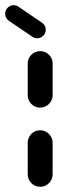

<svg xmlns="http://www.w3.org/2000/svg" viewBox="-66 -714 261 734"><path d="M87.4 0Q67.8 0 53.9 -13.9Q40 -27.8 40 -47.8V-168.1Q40 -181.1 46.3 -192Q52.6 -203 63.5 -209.4Q74.4 -215.9 87.4 -215.9Q100.4 -215.9 111.3 -209.4Q122.2 -203 128.7 -192Q135.2 -181.1 135.2 -168.1V-47.8Q135.2 -34.8 128.7 -23.7Q122.2 -12.6 111.3 -6.3Q100.4 0 87.4 0ZM87.4 -302.6Q74.4 -302.6 63.5 -309.1Q52.6 -315.6 46.3 -326.5Q40 -337.4 40 -350.4V-471.1Q40 -490.7 53.9 -504.6Q67.8 -518.5 87.4 -518.5Q100.4 -518.5 111.3 -512.2Q122.2 -505.9 128.7 -495Q135.2 -484.1 135.2 -471.1V-350.4Q135.2 -337.4 128.7 -326.5Q122.2 -315.6 111.3 -309.1Q100.4 -302.6 87.4 -302.6ZM-46.3 -661.5Q-46.3 -674.8 -36.9 -684.4Q-27.4 -694.1 -13.7 -694.1Q-3.3 -694.1 4.4 -688.5L94.8 -627Q101.5 -622.6 105.2 -615.6Q108.9 -608.5 108.9 -600.4Q108.9 -587 99.4 -577.4Q90 -567.8 76.3 -567.8Q65.9 -567.8 58.1 -573.3L-32.6 -634.8Q-38.9 -639.3 -42.6 -646.3Q-46.3 -653.3 -46.3 -661.5Z"/></svg>

Font: 26F Galaxy Hebrew Extra Bold
Style: Regular
Weight: 800
Designer: C₂₉H₂₅N₃O₅
Version: Version 1.000